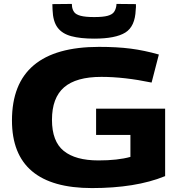

<svg xmlns="http://www.w3.org/2000/svg" viewBox="-20 -949 920 979"><path d="M41 -335Q41 -710 485 -710Q577 -710 646.5 -701Q716 -692 790 -671L753 -528Q613 -557 497 -557Q368 -557 306.5 -503.5Q245 -450 245 -338Q245 -228 305 -179.5Q365 -131 482 -131Q580 -131 645 -149V-261H470V-395H822V-51Q746 -20 652.5 -5Q559 10 449 10Q41 10 41 -335ZM460 -752Q390 -752 343.5 -764.5Q297 -777 273.5 -808.5Q250 -840 248 -899Q247 -913 247 -928L346 -929Q347 -926 347 -923.5Q347 -921 347 -918Q349 -900 358 -887.5Q367 -875 391 -868.5Q415 -862 460 -862Q506 -862 529 -868.5Q552 -875 561 -887.5Q570 -900 573 -918Q574 -923 574 -929L673 -928Q674 -913 672 -899Q669 -814 619 -783Q569 -752 460 -752Z"/></svg>

Font: Georama Extended
Style: Bold
Weight: 700
Width: 7
Designer: Jean-Baptiste Levee
Foundry: Production Type
Version: Version 1.000